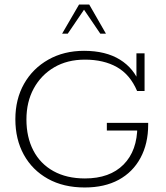

<svg xmlns="http://www.w3.org/2000/svg" viewBox="-20 -819 734 850"><path d="M355 11Q261 11 192 -27.5Q123 -66 85.5 -134Q48 -202 48 -291Q48 -380 86.5 -448Q125 -516 194 -555Q263 -594 352 -594Q448 -594 511 -555Q574 -516 600 -445L584 -449V-583H620V-416H587Q556 -489 497.5 -522Q439 -555 356 -555Q278 -555 220 -521Q162 -487 129.5 -427.5Q97 -368 97 -290Q97 -212 127.5 -153Q158 -94 216.5 -61.5Q275 -29 356 -29Q466 -29 527 -90.5Q588 -152 588 -261L606 -241H453V-275H636V-267Q636 -183 602 -120Q568 -57 505.5 -23Q443 11 355 11ZM255 -670 330 -799H375L449 -670H424L352 -776L280 -670Z"/></svg>

Font: Rokkitt SemiBold ExtraLight
Style: Regular
Weight: 250
Version: Version 3.103